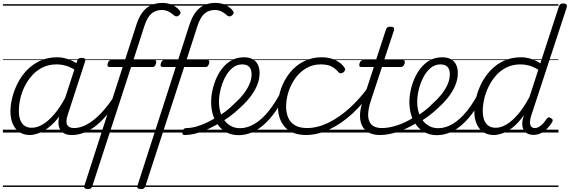

<svg xmlns="http://www.w3.org/2000/svg" viewBox="-20 -914 3929 1324"><path d="M186 17Q144 17 114 -3Q84 -23 68 -59.5Q52 -96 52 -146Q52 -190 64.5 -240.5Q77 -291 102 -340.5Q127 -390 165.5 -430Q204 -470 256 -494.5Q308 -519 374 -519Q413 -519 452.5 -505Q492 -491 522 -467L511 -423Q469 -451 435.5 -460.5Q402 -470 371 -470Q317 -470 275 -449.5Q233 -429 201.5 -394Q170 -359 149.5 -317Q129 -275 119.5 -231.5Q110 -188 110 -150Q110 -114 119.5 -87.5Q129 -61 149 -47Q169 -33 200 -33Q236 -33 275.5 -56.5Q315 -80 356.5 -129Q398 -178 437 -254L450 -214Q406 -124 357.5 -73.5Q309 -23 264.5 -3Q220 17 186 17ZM474 17Q445 17 425 7Q405 -3 394 -22.5Q383 -42 383 -69Q383 -96 394 -130L512 -494Q516 -506 523 -510.5Q530 -515 543 -515Q561 -515 566 -507.5Q571 -500 566 -488L448 -125Q431 -74 443.5 -52.5Q456 -31 490 -31Q499 -31 502.5 -23.5Q506 -16 504.5 -7Q503 2 495.5 9.5Q488 17 474 17ZM0 365H622V375H0ZM0 -20H622V0H0ZM0 -505H622V-500H0ZM0 -885H622V-875H0Z M476 17Q465 17 460.5 9.5Q456 2 457.5 -7Q459 -16 467.5 -23.5Q476 -31 491 -31Q521 -31 554 -44Q587 -57 621 -83Q655 -109 691 -149Q727 -189 763 -244Q771 -257 780 -255Q789 -253 793.5 -243.5Q798 -234 791 -225Q751 -161 711.5 -115Q672 -69 632.5 -40Q593 -11 554 3Q515 17 476 17ZM622 365V375ZM622 -20V0ZM622 -505V-500ZM622 -885V-875Z M884 -452 616 371Q612 381 606 385.5Q600 390 585 390Q575 390 566 385Q557 380 561 369L826 -452H734Q727 -452 723 -458Q719 -464 723 -476Q729 -500 746 -500H842L922 -748Q940 -801 965.5 -833Q991 -865 1025 -879.5Q1059 -894 1100 -894Q1143 -894 1175 -876.5Q1207 -859 1220 -839Q1227 -830 1224.5 -822.5Q1222 -815 1214 -808Q1206 -801 1197.5 -801Q1189 -801 1182 -806Q1167 -821 1145 -833Q1123 -845 1096 -845Q1053 -845 1024 -820Q995 -795 975 -733L900 -500H1046Q1062 -500 1056 -477Q1049 -452 1034 -452ZM622 365H988V375H622ZM622 -20H988V0H622ZM622 -505H988V-500H622ZM622 -885H988V-875H622Z M1250 -452 982 371Q978 381 972 385.5Q966 390 951 390Q941 390 932 385Q923 380 927 369L1192 -452H1100Q1093 -452 1089 -458Q1085 -464 1089 -476Q1095 -500 1112 -500H1208L1288 -748Q1306 -801 1331.5 -833Q1357 -865 1391 -879.5Q1425 -894 1466 -894Q1509 -894 1541 -876.5Q1573 -859 1586 -839Q1593 -830 1590.5 -822.5Q1588 -815 1580 -808Q1572 -801 1563.5 -801Q1555 -801 1548 -806Q1533 -821 1511 -833Q1489 -845 1462 -845Q1419 -845 1390 -820Q1361 -795 1341 -733L1266 -500H1412Q1428 -500 1422 -477Q1415 -452 1400 -452ZM988 365H1354V375H988ZM988 -20H1354V0H988ZM988 -505H1354V-500H988ZM988 -885H1354V-875H988Z M1252 17Q1242 17 1239 9.5Q1236 2 1237.5 -7Q1239 -16 1246.5 -23.5Q1254 -31 1266 -31Q1298 -31 1335 -41.5Q1372 -52 1411 -71Q1450 -90 1486 -114L1506 -74Q1464 -47 1419 -26Q1374 -5 1331.5 6Q1289 17 1252 17ZM1354 365H1379V375H1354ZM1354 -20H1379V0H1354ZM1354 -505H1379V-500H1354ZM1354 -885H1379V-875H1354Z M1473 -105Q1507 -124 1539 -148.5Q1571 -173 1597 -200Q1632 -231 1658 -264Q1684 -297 1699.5 -332Q1715 -367 1715 -402Q1715 -435 1699 -452.5Q1683 -470 1649 -470Q1639 -470 1634.5 -477Q1630 -484 1631.5 -494Q1633 -504 1640.5 -511.5Q1648 -519 1661 -519Q1700 -519 1724 -505Q1748 -491 1759 -466.5Q1770 -442 1770 -410Q1770 -367 1752.5 -325Q1735 -283 1703.5 -243Q1672 -203 1630 -166Q1600 -137 1565 -111.5Q1530 -86 1493 -65ZM1379 365H1823V375H1379ZM1379 -20H1823V0H1379ZM1379 -505H1823V-500H1379ZM1379 -885H1823V-875H1379Z M1626 18Q1591 18 1562 7.5Q1533 -3 1509.5 -24Q1486 -45 1469.5 -73Q1453 -101 1444.5 -136Q1436 -171 1436 -211Q1436 -260 1450.5 -314Q1465 -368 1493 -414.5Q1521 -461 1563.5 -490Q1606 -519 1661 -519Q1671 -519 1674.5 -511.5Q1678 -504 1675.5 -494Q1673 -484 1666.5 -477Q1660 -470 1650 -470Q1611 -470 1581 -444Q1551 -418 1531 -378.5Q1511 -339 1500.5 -295Q1490 -251 1490 -213Q1490 -173 1500 -139.5Q1510 -106 1529 -82Q1548 -58 1574.5 -44Q1601 -30 1635 -30Q1686 -30 1736.5 -60.5Q1787 -91 1833.5 -149Q1880 -207 1922 -290Q1925 -298 1934 -298Q1943 -298 1949.5 -291.5Q1956 -285 1952 -273Q1919 -202 1881 -147.5Q1843 -93 1801.5 -56Q1760 -19 1716 -0.5Q1672 18 1626 18ZM1823 365V375ZM1823 -20V0ZM1823 -505V-500ZM1823 -885V-875Z M2092 17Q1995 17 1946 -36.5Q1897 -90 1897 -178Q1897 -244 1919 -305Q1941 -366 1980.5 -414.5Q2020 -463 2075.5 -491Q2131 -519 2198 -519Q2254 -519 2295 -498.5Q2336 -478 2356 -447Q2362 -438 2360 -431Q2358 -424 2348 -415Q2337 -408 2329 -408Q2321 -408 2314 -416Q2295 -440 2267.5 -455Q2240 -470 2192 -470Q2137 -470 2093 -444.5Q2049 -419 2018 -376.5Q1987 -334 1970 -282.5Q1953 -231 1953 -177Q1953 -136 1967.5 -102.5Q1982 -69 2014 -50Q2046 -31 2099 -31Q2109 -31 2113.5 -23.5Q2118 -16 2117 -6.5Q2116 3 2109.5 10Q2103 17 2092 17ZM1823 365H2358V375H1823ZM1823 -20H2358V0H1823ZM1823 -505H2358V-500H1823ZM1823 -885H2358V-875H1823Z M2090 17Q2081 17 2076.5 10Q2072 3 2072.5 -6.5Q2073 -16 2079.5 -23.5Q2086 -31 2097 -31Q2168 -31 2243 -67Q2318 -103 2391 -169Q2464 -235 2528 -325Q2534 -333 2543 -330.5Q2552 -328 2556.5 -320Q2561 -312 2554 -302Q2488 -202 2410 -130.5Q2332 -59 2250 -21Q2168 17 2090 17ZM2358 365V375ZM2358 -20V0ZM2358 -505V-500ZM2358 -885V-875Z M2599 17Q2555 17 2524.5 1Q2494 -15 2478 -45Q2462 -75 2462.5 -118.5Q2463 -162 2481 -217L2558 -452H2472Q2461 -452 2458.5 -458.5Q2456 -465 2459 -477Q2463 -489 2469.5 -494.5Q2476 -500 2486 -500H2573L2641 -709Q2645 -721 2651.5 -725.5Q2658 -730 2672 -730Q2689 -730 2694.5 -724Q2700 -718 2697 -706L2629 -500H2757Q2768 -500 2770.5 -494Q2773 -488 2770 -476Q2766 -463 2759.5 -457.5Q2753 -452 2743 -452H2614L2537 -219Q2521 -169 2519 -133Q2517 -97 2528 -74.5Q2539 -52 2560.5 -41.5Q2582 -31 2613 -31Q2623 -31 2627 -23.5Q2631 -16 2630 -7Q2629 2 2621 9.5Q2613 17 2599 17ZM2358 365H2746V375H2358ZM2358 -20H2746V0H2358ZM2358 -505H2746V-500H2358ZM2358 -885H2746V-875H2358Z M2598 17Q2586 17 2582 9.5Q2578 2 2581 -7Q2584 -16 2593 -23.5Q2602 -31 2614 -31Q2664 -31 2723 -51Q2782 -71 2842 -110Q2849 -115 2856 -111.5Q2863 -108 2867 -100.5Q2871 -93 2870 -84.5Q2869 -76 2862 -72Q2814 -42 2767.5 -22Q2721 -2 2678 7.5Q2635 17 2598 17ZM2745 365V375ZM2745 -20V0ZM2745 -505V-500ZM2745 -885V-875Z M2840 -105Q2874 -124 2906 -148.5Q2938 -173 2964 -200Q2999 -231 3025 -264Q3051 -297 3066.5 -332Q3082 -367 3082 -402Q3082 -435 3066 -452.5Q3050 -470 3016 -470Q3006 -470 3001.5 -477Q2997 -484 2998.5 -494Q3000 -504 3007.5 -511.5Q3015 -519 3028 -519Q3067 -519 3091 -505Q3115 -491 3126 -466.5Q3137 -442 3137 -410Q3137 -367 3119.5 -325Q3102 -283 3070.5 -243Q3039 -203 2997 -166Q2967 -137 2932 -111.5Q2897 -86 2860 -65ZM2746 365H3190V375H2746ZM2746 -20H3190V0H2746ZM2746 -505H3190V-500H2746ZM2746 -885H3190V-875H2746Z M2993 18Q2958 18 2929 7.5Q2900 -3 2876.5 -24Q2853 -45 2836.5 -73Q2820 -101 2811.5 -136Q2803 -171 2803 -211Q2803 -260 2817.5 -314Q2832 -368 2860 -414.5Q2888 -461 2930.5 -490Q2973 -519 3028 -519Q3038 -519 3041.5 -511.5Q3045 -504 3042.5 -494Q3040 -484 3033.5 -477Q3027 -470 3017 -470Q2978 -470 2948 -444Q2918 -418 2898 -378.5Q2878 -339 2867.5 -295Q2857 -251 2857 -213Q2857 -173 2867 -139.5Q2877 -106 2896 -82Q2915 -58 2941.5 -44Q2968 -30 3002 -30Q3053 -30 3103.5 -60.5Q3154 -91 3200.5 -149Q3247 -207 3289 -290Q3292 -298 3301 -298Q3310 -298 3316.5 -291.5Q3323 -285 3319 -273Q3286 -202 3248 -147.5Q3210 -93 3168.5 -56Q3127 -19 3083 -0.5Q3039 18 2993 18ZM3190 365V375ZM3190 -20V0ZM3190 -505V-500ZM3190 -885V-875Z M3385 17Q3343 17 3313 -3Q3283 -23 3267 -59.5Q3251 -96 3251 -146Q3251 -190 3263.5 -241Q3276 -292 3301 -341Q3326 -390 3364.5 -430.5Q3403 -471 3455 -495Q3507 -519 3574 -519Q3607 -519 3642 -508Q3677 -497 3706 -477L3834 -869Q3838 -881 3844.5 -885.5Q3851 -890 3864 -890Q3882 -890 3886.5 -882.5Q3891 -875 3888 -863L3642 -113Q3630 -72 3637.5 -51.5Q3645 -31 3667 -31Q3683 -31 3698 -40Q3713 -49 3726 -63.5Q3739 -78 3749 -94Q3754 -101 3761 -104Q3768 -107 3778 -100Q3790 -94 3791 -86.5Q3792 -79 3787 -71Q3774 -50 3755.5 -30Q3737 -10 3713 3Q3689 16 3659 16Q3631 16 3612 4Q3593 -8 3585.5 -31Q3578 -54 3584 -88Q3586 -96 3588.5 -104.5Q3591 -113 3593 -120Q3556 -68 3518.5 -37.5Q3481 -7 3446.5 5Q3412 17 3385 17ZM3309 -150Q3309 -114 3318.5 -87.5Q3328 -61 3348 -47Q3368 -33 3399 -33Q3434 -33 3473 -56Q3512 -79 3552 -125.5Q3592 -172 3631 -245L3692 -433Q3656 -455 3626.5 -462.5Q3597 -470 3570 -470Q3516 -470 3474 -449.5Q3432 -429 3401 -394Q3370 -359 3349.5 -317Q3329 -275 3319 -231.5Q3309 -188 3309 -150ZM3190 365H3831V375H3190ZM3190 -20H3831V0H3190ZM3190 -505H3831V-500H3190ZM3190 -885H3831V-875H3190Z"/></svg>

Font: Playwrite DK Uloopet Guides
Style: Regular
Weight: 400
Designer: Veronika Burian, José Scaglione
Foundry: TypeTogether
Version: Version 1.003